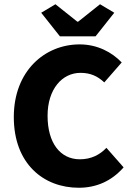

<svg xmlns="http://www.w3.org/2000/svg" viewBox="-20 -872 623 904"><path d="M351 12C433 12 505 -19 562 -84L481 -176C450 -143 409 -122 356 -122C265 -122 204 -197 204 -327C204 -453 273 -529 359 -529C405 -529 439 -514 471 -484L553 -578C508 -625 440 -663 355 -663C191 -663 45 -538 45 -321C45 -101 185 12 351 12ZM262 -701H430L518 -812L451 -852L348 -770H344L241 -852L174 -812Z"/></svg>

Font: Source Sans Pro
Style: Bold
Weight: 700
Designer: Paul D. Hunt
Foundry: Adobe Systems Incorporated
Version: Version 3.006;hotconv 1.0.111;makeotfexe 2.5.65597